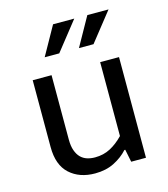

<svg xmlns="http://www.w3.org/2000/svg" viewBox="-106 -774 760 866"><g transform="rotate(-15 274.5 -340.5)"><path d="M383 -470H471V0H402L390 -59H386Q360 -30 321.5 -10.5Q283 9 232 9Q159 9 113.5 -32.5Q68 -74 68 -158V-470H156V-169Q156 -139 163.5 -118Q171 -97 183.5 -84.5Q196 -72 213 -66.5Q230 -61 250 -61Q290 -61 322 -78Q354 -95 383 -125ZM215 -556H147L222 -690H321ZM375 -556H307L382 -690H481Z"/></g></svg>

Font: Ek Mukta
Style: Regular
Weight: 400
Designer: Girish Dalvi and Yashodeep Gholap
Foundry: Ek Type
Version: Version 2.538;PS 1.001;hotconv 16.6.51;makeotf.lib2.5.65220;